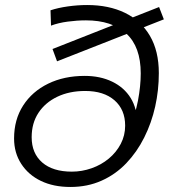

<svg xmlns="http://www.w3.org/2000/svg" viewBox="-20 -738 673 764"><path d="M260 6Q193 6 143 -18Q93 -42 64.5 -86Q36 -130 36 -187Q36 -262 72 -318Q108 -374 171.5 -405Q235 -436 317 -436Q379 -436 426.5 -413Q474 -390 500 -348Q526 -306 525 -249L493 -233Q518 -279 529 -337.5Q540 -396 540 -446Q540 -552 482.5 -604.5Q425 -657 322 -657Q287 -657 249.5 -652Q212 -647 183 -636L181 -697Q211 -707 250 -712.5Q289 -718 327 -718Q413 -718 477 -687Q541 -656 576.5 -595.5Q612 -535 612 -447Q612 -379 597.5 -314Q583 -249 554 -191Q525 -133 482.5 -88.5Q440 -44 384 -19Q328 6 260 6ZM266 -55Q306 -55 344.5 -68.5Q383 -82 413 -107Q443 -132 460.5 -165.5Q478 -199 478 -238Q478 -302 435.5 -339Q393 -376 319 -376Q256 -376 208 -353Q160 -330 133 -289Q106 -248 106 -192Q106 -128 148 -91.5Q190 -55 266 -55ZM207 -494 189 -543 613 -710 632 -661Z"/></svg>

Font: MOST Montserrat
Style: Italic
Weight: 400
Italic angle: -11.3°
Designer: Julieta Ulanovsky
Foundry: Julieta Ulanovsky
Version: Version 8.000;March 11, 2024;FontCreator 15.0.0.2926 64-bit